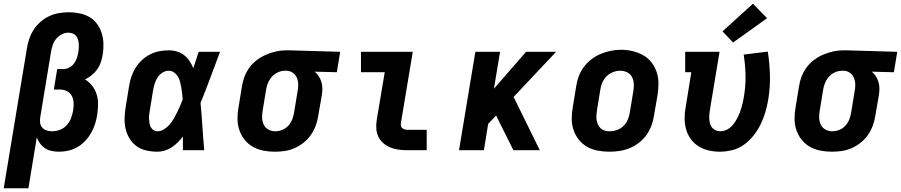

<svg xmlns="http://www.w3.org/2000/svg" viewBox="-25 -809 4852 1034"><path d="M-5 205 120 -549Q124 -575 133 -601Q142 -627 157 -650Q172 -673 194 -692Q216 -711 241 -722.5Q266 -734 293 -738.5Q320 -743 346 -743Q375 -743 404 -737Q433 -731 457 -717Q481 -703 497.5 -680.5Q514 -658 522.5 -631Q531 -604 532 -574.5Q533 -545 528 -515Q525 -495 518.5 -475Q512 -455 499.5 -437Q487 -419 470 -405Q453 -391 433 -381Q455 -368 471 -347.5Q487 -327 495 -302Q503 -277 503 -249.5Q503 -222 499 -194Q495 -168 487.5 -143.5Q480 -119 467 -95.5Q454 -72 435 -51.5Q416 -31 393 -17.5Q370 -4 344.5 2Q319 8 293 8Q273 8 253.5 4Q234 0 218.5 -10Q203 -20 191.5 -35.5Q180 -51 173 -69L128 205ZM256 -102Q277 -102 298 -110Q319 -118 334.5 -135Q350 -152 357.5 -172.5Q365 -193 369 -214Q372 -234 371.5 -254.5Q371 -275 362 -292Q353 -309 335.5 -318Q318 -327 298 -327H265L283 -437H316Q332 -437 347.5 -445Q363 -453 373.5 -467Q384 -481 389 -496.5Q394 -512 397 -528Q399 -540 399.5 -552Q400 -564 399 -575.5Q398 -587 394.5 -597.5Q391 -608 384 -616.5Q377 -625 366 -629Q355 -633 343 -633Q325 -633 307.5 -624Q290 -615 277.5 -600Q265 -585 259 -567Q253 -549 250 -531L192 -179Q189 -163 191 -148Q193 -133 202.5 -122Q212 -111 226.5 -106.5Q241 -102 256 -102Z M823 8Q793 8 763.5 1.5Q734 -5 711 -21.5Q688 -38 673 -62.5Q658 -87 651.5 -115Q645 -143 646 -173.5Q647 -204 652 -234L670 -344Q674 -370 682 -394.5Q690 -419 704 -442Q718 -465 738.5 -484.5Q759 -504 783 -516Q807 -528 832.5 -533Q858 -538 884 -538Q907 -538 928.5 -531.5Q950 -525 967 -511.5Q984 -498 996 -480Q1008 -462 1016 -442Q1023 -464 1030.5 -486Q1038 -508 1045 -530H1160Q1134 -461 1108.5 -392Q1083 -323 1055 -255Q1061 -191 1065 -127.5Q1069 -64 1075 0H960Q960 -18 960 -36.5Q960 -55 960 -74Q947 -57 932 -42Q917 -27 899.5 -15.5Q882 -4 862.5 2Q843 8 823 8ZM823 -102Q841 -102 858 -112.5Q875 -123 888 -138Q901 -153 910.5 -169.5Q920 -186 928.5 -203Q937 -220 944.5 -237.5Q952 -255 959 -273Q958 -289 956 -305Q954 -321 951.5 -336.5Q949 -352 945 -367.5Q941 -383 933.5 -396Q926 -409 913 -418.5Q900 -428 884 -428Q866 -428 850 -418Q834 -408 824 -392.5Q814 -377 808.5 -360Q803 -343 800 -326L782 -216Q780 -204 778.5 -192.5Q777 -181 777.5 -169Q778 -157 780 -145.5Q782 -134 787 -124.5Q792 -115 801.5 -108.5Q811 -102 823 -102Z M1455 8Q1423 8 1392.5 2Q1362 -4 1336 -19Q1310 -34 1291.5 -57.5Q1273 -81 1263.5 -110Q1254 -139 1254 -170.5Q1254 -202 1260 -234L1278 -344Q1282 -371 1292 -397Q1302 -423 1319 -446Q1336 -469 1359.5 -486.5Q1383 -504 1409 -515Q1435 -526 1462 -532Q1489 -538 1516 -538Q1520 -538 1524.5 -538Q1529 -538 1533 -538L1807 -530L1789 -420L1670 -423Q1683 -412 1692 -398Q1701 -384 1706 -367Q1711 -350 1711 -332Q1711 -314 1708 -296L1689 -186Q1685 -159 1675.5 -133Q1666 -107 1650 -83.5Q1634 -60 1611 -41.5Q1588 -23 1562 -11.5Q1536 0 1509 4Q1482 8 1455 8ZM1457 -102Q1476 -102 1495 -109.5Q1514 -117 1528 -132.5Q1542 -148 1549 -166.5Q1556 -185 1559 -204L1577 -314Q1581 -333 1581 -352Q1581 -371 1574.5 -388Q1568 -405 1553.5 -416Q1539 -427 1520 -428H1515Q1513 -428 1511.5 -428Q1510 -428 1509 -428Q1490 -428 1471.5 -419.5Q1453 -411 1439.5 -396Q1426 -381 1418.5 -363Q1411 -345 1408 -326L1390 -216Q1386 -196 1386.5 -176Q1387 -156 1395 -138.5Q1403 -121 1420 -111.5Q1437 -102 1457 -102Z M2169 0Q2146 0 2122.5 -3Q2099 -6 2078 -14.5Q2057 -23 2040 -37.5Q2023 -52 2013 -72.5Q2003 -93 2001.5 -116.5Q2000 -140 2004 -164L2047 -420H1919V-530H2198L2134 -146Q2133 -138 2134.5 -130.5Q2136 -123 2141.5 -118.5Q2147 -114 2154.5 -112Q2162 -110 2169 -110H2273V0Z M2447 0 2535 -530H2668L2635 -331L2808 -530H2970L2741 -287L2882 0H2740L2669 -142L2647 -187L2604 -142L2581 0Z M3256 8Q3224 8 3193 2Q3162 -4 3136 -19Q3110 -34 3091.5 -57.5Q3073 -81 3063.5 -110Q3054 -139 3054 -170.5Q3054 -202 3060 -234L3078 -344Q3082 -372 3092 -398.5Q3102 -425 3119.5 -448.5Q3137 -472 3160.5 -490Q3184 -508 3211 -519Q3238 -530 3265 -535.5Q3292 -541 3320 -541Q3352 -541 3382.5 -533.5Q3413 -526 3439 -511.5Q3465 -497 3483.5 -473Q3502 -449 3511.5 -420.5Q3521 -392 3521 -360Q3521 -328 3516 -296L3497 -186Q3493 -159 3483 -132Q3473 -105 3456 -81.5Q3439 -58 3415.5 -40Q3392 -22 3365 -11Q3338 0 3310.5 4Q3283 8 3256 8ZM3258 -102Q3278 -102 3298 -109Q3318 -116 3333 -131Q3348 -146 3356 -165Q3364 -184 3367 -204L3385 -314Q3389 -334 3388.5 -354.5Q3388 -375 3379.5 -392.5Q3371 -410 3353.5 -419Q3336 -428 3315 -428Q3295 -428 3276 -420.5Q3257 -413 3242 -398.5Q3227 -384 3219 -365Q3211 -346 3208 -326L3190 -216Q3188 -203 3187 -189Q3186 -175 3188 -162.5Q3190 -150 3195.5 -138Q3201 -126 3210 -117.5Q3219 -109 3232 -105.5Q3245 -102 3258 -102Z M3851 8Q3820 8 3790.5 1Q3761 -6 3736.5 -21.5Q3712 -37 3695 -60.5Q3678 -84 3670 -112.5Q3662 -141 3662 -172Q3662 -203 3668 -234L3698 -420H3665V-530H3850L3798 -216Q3796 -203 3795 -190.5Q3794 -178 3795 -165.5Q3796 -153 3799.5 -141.5Q3803 -130 3810.5 -121Q3818 -112 3829.5 -107Q3841 -102 3854 -102Q3868 -102 3882.5 -107.5Q3897 -113 3909 -123.5Q3921 -134 3930 -147Q3939 -160 3946 -173.5Q3953 -187 3958.5 -201Q3964 -215 3968 -229.5Q3972 -244 3975.5 -258.5Q3979 -273 3981 -287Q3991 -345 3990 -401.5Q3989 -458 3980 -515L4110 -531Q4120 -466 4121.5 -401.5Q4123 -337 4112 -271Q4106 -237 4096.5 -204.5Q4087 -172 4071.5 -140Q4056 -108 4033.5 -79.5Q4011 -51 3982 -30Q3953 -9 3918.5 -0.5Q3884 8 3851 8ZM3923 -580 3866 -640 4030 -789 4106 -711Z M4455 8Q4423 8 4392.5 2Q4362 -4 4336 -19Q4310 -34 4291.5 -57.5Q4273 -81 4263.5 -110Q4254 -139 4254 -170.5Q4254 -202 4260 -234L4278 -344Q4282 -371 4292 -397Q4302 -423 4319 -446Q4336 -469 4359.5 -486.5Q4383 -504 4409 -515Q4435 -526 4462 -532Q4489 -538 4516 -538Q4520 -538 4524.5 -538Q4529 -538 4533 -538L4807 -530L4789 -420L4670 -423Q4683 -412 4692 -398Q4701 -384 4706 -367Q4711 -350 4711 -332Q4711 -314 4708 -296L4689 -186Q4685 -159 4675.5 -133Q4666 -107 4650 -83.5Q4634 -60 4611 -41.5Q4588 -23 4562 -11.5Q4536 0 4509 4Q4482 8 4455 8ZM4457 -102Q4476 -102 4495 -109.5Q4514 -117 4528 -132.5Q4542 -148 4549 -166.5Q4556 -185 4559 -204L4577 -314Q4581 -333 4581 -352Q4581 -371 4574.5 -388Q4568 -405 4553.5 -416Q4539 -427 4520 -428H4515Q4513 -428 4511.5 -428Q4510 -428 4509 -428Q4490 -428 4471.5 -419.5Q4453 -411 4439.5 -396Q4426 -381 4418.5 -363Q4411 -345 4408 -326L4390 -216Q4386 -196 4386.5 -176Q4387 -156 4395 -138.5Q4403 -121 4420 -111.5Q4437 -102 4457 -102Z"/></svg>

Font: Iosevka Slab XBdExObl
Style: Regular
Weight: 800
Width: 7
Italic angle: -9°
Monospace: yes
Designer: Belleve Invis
Foundry: Belleve Invis
Version: Version 11.1.0; ttfautohint (v1.8.3)